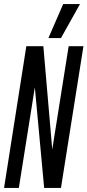

<svg xmlns="http://www.w3.org/2000/svg" viewBox="-30 -928 432 948"><path d="M-10 0 100 -700H184L228 -190L309 -700H382L271 0H188L142 -497L63 0ZM209 -740 282 -908H365L271 -740Z"/></svg>

Font: Georama Extra Condensed Medium
Style: Italic
Weight: 500
Width: 2
Italic angle: -9°
Designer: Jean-Baptiste Levee
Foundry: Production Type
Version: Version 1.000